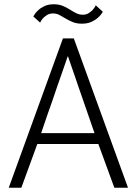

<svg xmlns="http://www.w3.org/2000/svg" viewBox="-20 -880 641 900"><path d="M232 -860Q256 -860 274 -852.5Q292 -845 307 -835.5Q322 -826 336.5 -818.5Q351 -811 368 -811Q384 -811 395 -818Q406 -825 414 -833Q423 -843 429 -855L462 -825Q453 -809 439 -797Q427 -786 408.5 -777.5Q390 -769 364 -769Q339 -769 321 -776.5Q303 -784 288 -793Q273 -802 259 -809.5Q245 -817 229 -817Q212 -817 201 -810Q190 -803 182 -795Q173 -785 168 -774L136 -803Q145 -819 158 -831Q169 -842 187.5 -851Q206 -860 232 -860ZM580 0H516L441 -205H155L80 0H21L275 -700H326ZM297 -615Q293 -603 285.5 -581.5Q278 -560 268.5 -532.5Q259 -505 248 -474Q237 -443 227 -412Q201 -340 173 -256H423Q394 -340 369 -412Q358 -443 347.5 -474Q337 -505 327.5 -532.5Q318 -560 310.5 -581.5Q303 -603 299 -615Z"/></svg>

Font: Post Grotesk Light
Style: Light
Weight: 300
Version: Version 1.0